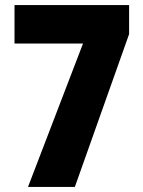

<svg xmlns="http://www.w3.org/2000/svg" viewBox="-20 -734 562 754"><path d="M90 0H274L487 -600V-714H37V-563H306Z"/></svg>

Font: Noto Sans Condensed Black
Style: Regular
Weight: 900
Width: 3
Designer: Monotype Design Team
Foundry: Monotype Imaging Inc.
Version: Version 2.013